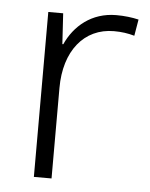

<svg xmlns="http://www.w3.org/2000/svg" viewBox="-44 -579 483 617"><g transform="rotate(5 197.0 -270.5)"><path d="M307 -541C227 -541 172 -493 145 -433H142L136 -532H88V0H145V-292C145 -411 207 -489 304 -489C328 -489 349 -486 370 -480L379 -533C358 -538 333 -541 307 -541Z"/></g></svg>

Font: Noto Sans Bengali Light
Style: Regular
Weight: 300
Designer: Jelle Bosma - Monotype Design Team
Foundry: Monotype Imaging Inc.
Version: Version 2.003